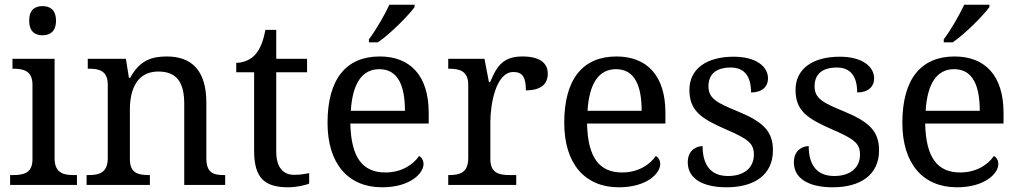

<svg xmlns="http://www.w3.org/2000/svg" viewBox="-20 -786 4335 816"><path d="M161 -636C192 -636 218 -652 218 -698C218 -745 192 -760 161 -760C129 -760 104 -745 104 -698C104 -652 129 -636 161 -636ZM23 0H307V-42H294C249 -42 212 -51 212 -114V-536H33V-494H36C80 -494 118 -485 118 -426V-109C118 -50 80 -42 36 -42H23Z M348 0H617V-42H612C568 -42 532 -50 532 -109V-320C532 -406 562 -482 653 -482C734 -482 763 -432 763 -345V0H937V-42H932C887 -42 857 -51 857 -114V-350C857 -487 794 -546 689 -546C625 -546 574 -530 533 -455H528L515 -536H353V-494H358C402 -494 438 -485 438 -426V-114C438 -51 401 -42 356 -42H348Z M1205 10C1237 10 1277 2 1294 -6V-50C1273 -46 1254 -43 1230 -43C1184 -43 1154 -74 1154 -142V-479H1285V-536H1154V-659H1108C1098 -608 1085 -575 1062 -551C1040 -528 1008 -519 984 -519V-479H1060V-145C1060 -30 1104 10 1205 10Z M1548 -619V-606H1586C1639 -642 1717 -721 1742 -756V-766H1635C1614 -721 1577 -657 1548 -619ZM1604 10C1723 10 1780 -49 1780 -89C1780 -106 1770 -119 1761 -123C1737 -87 1687 -53 1618 -53C1522 -53 1472 -115 1469 -261H1802V-307C1802 -465 1723 -546 1594 -546C1452 -546 1372 -451 1372 -264C1372 -91 1459 10 1604 10ZM1701 -315H1471C1478 -430 1518 -492 1592 -492C1672 -492 1701 -421 1701 -315Z M1885 0H2174V-42H2146C2102 -42 2064 -50 2064 -109V-266C2064 -343 2087 -480 2162 -480C2201 -480 2215 -457 2215 -402C2282 -402 2308 -431 2308 -473C2308 -519 2273 -546 2200 -546C2112 -546 2089 -497 2063 -437H2058L2039 -536H1885V-494H1888C1932 -494 1970 -485 1970 -426V-114C1970 -51 1933 -42 1888 -42H1885Z M2610 10C2729 10 2786 -49 2786 -89C2786 -106 2776 -119 2767 -123C2743 -87 2693 -53 2624 -53C2528 -53 2478 -115 2475 -261H2808V-307C2808 -465 2729 -546 2600 -546C2458 -546 2378 -451 2378 -264C2378 -91 2465 10 2610 10ZM2707 -315H2477C2484 -430 2524 -492 2598 -492C2678 -492 2707 -421 2707 -315Z M3068 10C3186 10 3265 -43 3265 -147C3265 -231 3220 -269 3115 -313C3026 -349 2991 -368 2991 -419C2991 -466 3018 -499 3086 -499C3145 -499 3172 -460 3172 -393C3218 -393 3244 -417 3244 -453C3244 -503 3194 -545 3098 -545C2985 -545 2910 -495 2910 -404C2910 -317 2958 -283 3061 -238C3158 -196 3184 -178 3184 -129C3184 -75 3145 -38 3074 -38C2993 -38 2966 -95 2966 -165C2942 -165 2903 -150 2903 -96C2903 -26 2968 10 3068 10Z M3519 10C3637 10 3716 -43 3716 -147C3716 -231 3671 -269 3566 -313C3477 -349 3442 -368 3442 -419C3442 -466 3469 -499 3537 -499C3596 -499 3623 -460 3623 -393C3669 -393 3695 -417 3695 -453C3695 -503 3645 -545 3549 -545C3436 -545 3361 -495 3361 -404C3361 -317 3409 -283 3512 -238C3609 -196 3635 -178 3635 -129C3635 -75 3596 -38 3525 -38C3444 -38 3417 -95 3417 -165C3393 -165 3354 -150 3354 -96C3354 -26 3419 10 3519 10Z M3991 -619V-606H4029C4082 -642 4160 -721 4185 -756V-766H4078C4057 -721 4020 -657 3991 -619ZM4047 10C4166 10 4223 -49 4223 -89C4223 -106 4213 -119 4204 -123C4180 -87 4130 -53 4061 -53C3965 -53 3915 -115 3912 -261H4245V-307C4245 -465 4166 -546 4037 -546C3895 -546 3815 -451 3815 -264C3815 -91 3902 10 4047 10ZM4144 -315H3914C3921 -430 3961 -492 4035 -492C4115 -492 4144 -421 4144 -315Z"/></svg>

Font: Noto Serif Devanagari
Style: Regular
Weight: 400
Designer: Universal Thirst, Indian Type Foundry and the Monotype Design Team
Foundry: Monotype Imaging Inc.
Version: Version 2.004